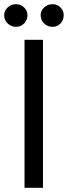

<svg xmlns="http://www.w3.org/2000/svg" viewBox="-41 -896 324 916"><path d="M76 -706H164V0H76ZM153 -824Q153 -845 169.5 -860.5Q186 -876 210 -876Q232 -876 247.5 -860.5Q263 -845 263 -824Q263 -800 247.5 -784Q232 -768 210 -768Q186 -768 169.5 -784Q153 -800 153 -824ZM-21 -824Q-21 -845 -4.5 -860.5Q12 -876 36 -876Q58 -876 74 -860.5Q90 -845 90 -824Q90 -800 74 -784Q58 -768 36 -768Q12 -768 -4.5 -784Q-21 -800 -21 -824Z"/></svg>

Font: Lineal
Style: Regular
Weight: 400
Designer: Created by Frank Adebiaye with contributions from Anton Moglia & Ariel Martín Pérez
Created by Frank ADEBIAYE with FontF
Foundry: Velvetyne Type Foundry
Version: Version 2.000